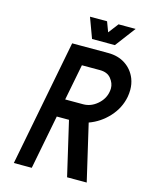

<svg xmlns="http://www.w3.org/2000/svg" viewBox="-120 -887 758 964"><g transform="rotate(15 258.5 -404.5)"><path d="M213.4 -375H307.1Q346.2 -375 378.9 -402.6Q411.6 -430.2 418.9 -468.8Q420.9 -479 420.9 -488.3Q420.9 -514.6 401.6 -538.6Q382.3 -562.5 343.8 -562.5H250ZM357.4 -293.5 425.8 0H323.7L258.3 -281.2H194.8L140.1 0H46.9L174.3 -656.2H361.8Q414.1 -656.2 451.7 -631.1Q489.3 -606 506.3 -563Q516.6 -536.1 516.6 -505.9Q516.6 -487.8 513.2 -468.8Q501.5 -408.2 458.5 -361.3Q415.5 -314.5 357.4 -293.5ZM265.1 -703.1 226.1 -808.6H314.9L334.5 -756.3L374.5 -808.6H463.4L383.8 -703.1Z"/></g></svg>

Font: Lambda
Style: Italic
Weight: 400
Italic angle: -11°
Designer: GGBotNet
Version: 0.22